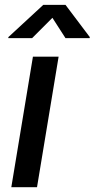

<svg xmlns="http://www.w3.org/2000/svg" viewBox="-20 -783 395 803"><path d="M27.3 0 117.7 -545.9H225.1L134.8 0ZM114.3 -623.5H14.6L15.1 -627.9L161.1 -762.7H253.9L355.5 -627.9L355 -623.5H253.9L199.2 -708.5Z"/></svg>

Font: Inter Medium
Style: Italic
Weight: 500
Italic angle: -9.3988°
Designer: Rasmus Andersson
Foundry: rsms
Version: Version 4.001;git-66647c0bb